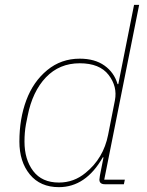

<svg xmlns="http://www.w3.org/2000/svg" viewBox="-20 -760 607 792"><path d="M491 0H413Q390 0 390 -19Q390 -23 392 -35L407 -111H404Q334 12 223 12Q146 12 103 -40.5Q60 -93 60 -176Q60 -270 88.5 -346.5Q117 -423 174.5 -470.5Q232 -518 309 -518Q371 -518 411 -489.5Q451 -461 465 -413H468L533 -740H554L410 -19H495ZM223 -7Q285 -7 333 -47Q407 -107 426 -204L454 -346Q465 -403 428 -451Q391 -499 309 -499Q225 -499 169.5 -441Q114 -383 94 -282L87 -247Q81 -214 81 -176Q81 -102 117 -54.5Q153 -7 223 -7Z"/></svg>

Font: IBM Plex Sans Thin
Style: Italic
Weight: 100
Italic angle: -11.31°
Designer: Mike Abbink, Paul van der Laan, Pieter van Rosmalen
Foundry: Bold Monday
Version: Version 3.0